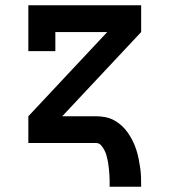

<svg xmlns="http://www.w3.org/2000/svg" viewBox="-20 -540 640 725"><path d="M394 165Q394 153 394 141.5Q394 130 393 118.5Q392 107 391 95.5Q390 84 388 73Q386 62 383 50.5Q380 39 375 28.5Q370 18 362 9Q354 0 343 0H87V-101L385 -419H189V-347H87V-520H513V-419L215 -101H343Q361 -101 378.5 -97.5Q396 -94 411.5 -85.5Q427 -77 440 -65Q453 -53 463 -38.5Q473 -24 481 -8Q489 8 494.5 25Q500 42 503.5 59.5Q507 77 509.5 94.5Q512 112 512.5 129.5Q513 147 513 165Z"/></svg>

Font: Iosevka Etoile
Style: Bold
Weight: 700
Designer: Belleve Invis
Foundry: Belleve Invis
Version: Version 28.1.0; ttfautohint (v1.8.4)